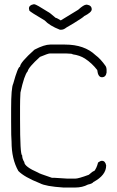

<svg xmlns="http://www.w3.org/2000/svg" viewBox="-20 -881 540 884"><path d="M210.9 -675.8H279.3Q368.7 -675.8 419.9 -627Q442.9 -610.4 466.8 -576.2Q470.7 -568.8 470.7 -560.5V-546.9Q467.3 -525.4 449.2 -525.4Q431.2 -525.4 427.7 -558.6Q403.3 -590.3 371.1 -611.3Q347.2 -626.5 314.5 -630.9Q314.5 -634.3 285.2 -634.8H209Q201.7 -634.8 164.1 -619.1Q110.8 -570.8 107.4 -552.7Q91.8 -535.6 74.2 -455.1Q72.3 -421.9 72.3 -390.6V-334Q72.3 -166 82 -166Q82 -149.9 91.8 -134.8Q91.8 -113.8 156.2 -85.9Q156.2 -83.5 218.8 -62.5H228.5Q233.4 -62.5 291 -58.6H326.2Q341.3 -58.6 388.7 -76.2Q408.2 -93.8 414.1 -93.8Q424.8 -106.4 431.6 -132.8Q441.9 -140.6 449.2 -140.6Q464.8 -140.6 468.8 -119.1Q468.8 -74.2 410.2 -43Q404.8 -35.2 384.8 -31.2Q359.4 -17.6 326.2 -17.6H271.5Q190.4 -22.9 164.1 -37.1Q91.3 -65.9 64.5 -93.8Q33.2 -148.4 33.2 -228.5Q31.2 -246.1 31.2 -322.3V-380.9Q31.2 -476.6 41 -496.1Q62.5 -574.2 72.3 -574.2Q72.3 -592.8 138.7 -652.3Q184.1 -675.8 210.9 -675.8ZM134.8 -861.3H138.7Q146 -861.3 201.2 -826.2Q208.5 -823.2 236.3 -798.8Q241.2 -798.8 259.8 -787.1L339.8 -835.9Q365.7 -859.4 377 -859.4H380.9Q402.3 -856 402.3 -837.9Q402.3 -824.2 367.2 -806.6Q365.2 -802.2 318.4 -773.4L285.2 -753.9Q273.4 -744.1 261.7 -744.1H255.9Q208 -762.7 185.5 -787.1Q119.1 -826.2 115.2 -832L113.3 -841.8Q113.3 -857.4 134.8 -861.3Z"/></svg>

Font: CEF Fonts CJK Mono
Style: Regular
Weight: 400
Designer: PartyBoss (派对大魔王)
Version: Release 2.25